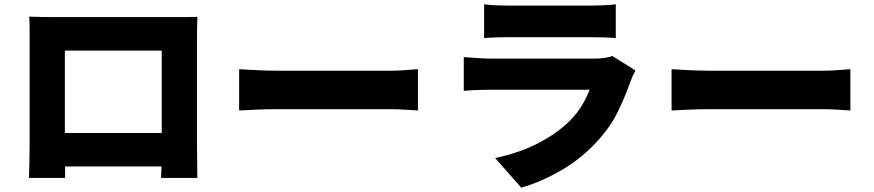

<svg xmlns="http://www.w3.org/2000/svg" viewBox="-20 -800 4040 888"><path d="M115 -723Q146 -722 177 -721.5Q208 -721 230 -721H788Q808 -721 835.5 -721Q863 -721 893 -722Q892 -697 891.5 -668.5Q891 -640 891 -614V-126Q891 -110 891.5 -85Q892 -60 892 -35.5Q892 -11 892.5 6Q893 23 893 23H725Q725 23 725.5 7.5Q726 -8 727 -30H281Q281 -8 281 7.5Q281 23 281 23H114Q114 23 114.5 7.5Q115 -8 115.5 -32Q116 -56 116.5 -81.5Q117 -107 117 -128V-614Q117 -638 117 -669Q117 -700 115 -723ZM280 -566V-185H728V-566Z M1086 -480Q1106 -479 1137.5 -477Q1169 -475 1202 -474Q1235 -473 1259 -473H1790Q1824 -473 1857.5 -476Q1891 -479 1913 -480V-289Q1894 -290 1857.5 -292.5Q1821 -295 1790 -295H1259Q1216 -295 1166.5 -293Q1117 -291 1086 -289Z M2219 -780Q2240 -777 2272.5 -775.5Q2305 -774 2331 -774H2710Q2734 -774 2770 -775.5Q2806 -777 2828 -780V-624Q2807 -626 2772 -627Q2737 -628 2708 -628H2331Q2306 -628 2274 -627Q2242 -626 2219 -624ZM2919 -474Q2913 -463 2906.5 -449Q2900 -435 2897 -426Q2872 -354 2838 -284.5Q2804 -215 2748 -153Q2674 -70 2580.5 -15Q2487 40 2391 68L2270 -69Q2387 -94 2473.5 -140Q2560 -186 2614 -240Q2651 -277 2672.5 -314Q2694 -351 2707 -385H2252Q2233 -385 2196 -384Q2159 -383 2125 -380V-536Q2160 -533 2193.5 -531Q2227 -529 2252 -529H2728Q2757 -529 2778.5 -532.5Q2800 -536 2812 -541Z M3086 -480Q3106 -479 3137.5 -477Q3169 -475 3202 -474Q3235 -473 3259 -473H3790Q3824 -473 3857.5 -476Q3891 -479 3913 -480V-289Q3894 -290 3857.5 -292.5Q3821 -295 3790 -295H3259Q3216 -295 3166.5 -293Q3117 -291 3086 -289Z"/></svg>

Font: Source Han Sans CN Heavy
Style: Regular
Weight: 900
Designer: Ryoko NISHIZUKA 西塚涼子 (kana, bopomofo & ideographs); Paul D. Hunt (Latin, Greek & Cyrillic); Sandoll Communications 산돌커뮤니
Foundry: Adobe
Version: Version 2.000;hotconv 1.0.107;makeotfexe 2.5.65593